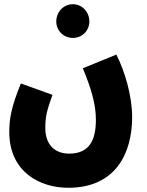

<svg xmlns="http://www.w3.org/2000/svg" viewBox="-20 -661 697 911"><path d="M326 -481C370 -481 404 -516 404 -559C404 -604 370 -641 326 -641C281 -641 247 -604 247 -559C247 -516 281 -481 326 -481ZM24 -35C24 154 168 230 304 230C528 230 607 67 607 -105C607 -206 572 -324 532 -402L373 -337C412 -243 435 -167 435 -93C435 0 407 68 308 68C243 68 195 28 195 -53C195 -107 201 -133 229 -211L79 -265C31 -148 24 -91 24 -35Z"/></svg>

Font: Noto Sans Arabic UI XCn Bk
Style: Regular
Weight: 900
Width: 2
Designer: Monotype Design Team, Nadine Chahine and Nizar Qandah
Foundry: Monotype Imaging Inc.
Version: Version 2.010